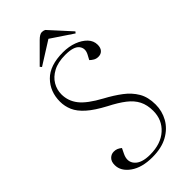

<svg xmlns="http://www.w3.org/2000/svg" viewBox="-280 -974 1058 1058"><g transform="rotate(-45 248.5 -445.5)"><path d="M448 -179Q448 -128 423.5 -84Q399 -40 350.5 -13Q302 14 230 14Q149 14 100.5 -20.5Q52 -55 52 -103Q52 -130 66.5 -144.5Q81 -159 101 -159Q115 -159 125.5 -154.5Q136 -150 147 -141L132 -110Q111 -66 138 -35.5Q165 -5 231 -5Q315 -5 364.5 -49.5Q414 -94 414 -164Q414 -210 397 -243.5Q380 -277 344.5 -304.5Q309 -332 254 -360Q188 -395 151.5 -427.5Q115 -460 100.5 -493.5Q86 -527 86 -563Q86 -641 136.5 -692.5Q187 -744 290 -744Q336 -744 373 -730Q410 -716 432.5 -692.5Q455 -669 455 -638Q455 -614 443 -601Q431 -588 411 -588Q395 -588 383 -595Q371 -602 362 -611L377 -639Q395 -673 374.5 -699Q354 -725 289 -725Q232 -725 194.5 -705Q157 -685 138.5 -653.5Q120 -622 120 -586Q120 -534 152.5 -492.5Q185 -451 268 -406Q320 -378 360.5 -347.5Q401 -317 424.5 -277Q448 -237 448 -179ZM420 -777 413 -768 286 -853 151 -768 143 -778 247 -882Q270 -905 286 -905Q298 -905 308 -900Z"/></g></svg>

Font: Display Extralight
Style: Italic
Weight: 200
Italic angle: -2°
Designer: Latin by Veronika Burian and Jose Scaglione. Greek by Irene Vlachou. Cyrillic by Vera Evstafieva
Foundry: TypeTogether
Version: Version 3.002